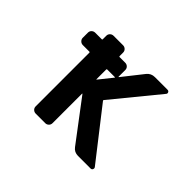

<svg xmlns="http://www.w3.org/2000/svg" viewBox="-142 -1030 1284 1284"><g transform="rotate(45 500.0 -388.0)"><path d="M698.2 -19.5Q663.1 -19.5 642.6 -46.9L425.8 -334Q424.8 -335 423.8 -334.5Q422.9 -334 422.9 -333V-53.7Q422.9 -39.1 412.6 -29.3Q402.3 -19.5 388.7 -19.5H298.8Q284.2 -19.5 273.9 -29.3Q263.7 -39.1 263.7 -53.7V-561.5Q263.7 -566.4 259.8 -566.4H197.3Q182.6 -566.4 172.4 -576.7Q162.1 -586.9 162.1 -600.6V-649.4Q162.1 -664.1 172.4 -673.8Q182.6 -683.6 197.3 -683.6H259.8Q263.7 -683.6 263.7 -688.5V-721.7Q263.7 -736.3 273.9 -746.1Q284.2 -755.9 298.8 -755.9H388.7Q402.3 -755.9 412.6 -746.1Q422.9 -736.3 422.9 -721.7V-688.5Q422.9 -683.6 427.7 -683.6H480.5Q495.1 -683.6 505.4 -673.8Q515.6 -664.1 515.6 -649.4V-585.9Q515.6 -585 516.6 -584.5Q517.6 -584 518.6 -585L632.8 -729.5Q654.3 -755.9 689.5 -755.9H808.6Q819.3 -755.9 823.7 -746.6Q828.1 -737.3 821.3 -729.5L555.7 -405.3Q552.7 -402.3 555.7 -398.4L830.1 -46.9Q834 -42 834 -36.1Q834 -32.2 832 -28.3Q827.1 -19.5 817.4 -19.5ZM422.9 -469.7Q422.9 -468.8 423.8 -467.8Q423.8 -467.8 424.8 -467.8Q424.8 -467.8 425.8 -468.8L501 -562.5Q502 -564.5 502 -564.5Q502 -566.4 499 -566.4H427.7Q422.9 -566.4 422.9 -561.5Z"/></g></svg>

Font: Rounded-L Mgen+ 1m bold
Style: Bold
Weight: 700
Designer: [Source Han Sans]
Ryoko NISHIZUKA  (kana & ideographs); Paul D. Hunt (Latin, Greek & Cyrillic); Wenlong ZHANG  (bopomofo
Version: Version 1.059.20150602